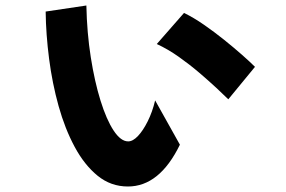

<svg xmlns="http://www.w3.org/2000/svg" viewBox="-20 -595 1040 698"><path d="M445 83Q383 83 335 44Q287 5 251.5 -61Q216 -127 193 -209.5Q170 -292 158.5 -381Q147 -470 146 -553L294 -575Q296 -476 310 -387Q324 -298 345.5 -229Q367 -160 393 -120.5Q419 -81 446 -81Q463 -81 481.5 -100.5Q500 -120 517 -154Q534 -188 544 -230L634 -69Q560 83 445 83ZM810 -234Q794 -250 766.5 -275.5Q739 -301 704.5 -330.5Q670 -360 630.5 -388Q591 -416 550 -435L649 -548Q684 -531 721.5 -505Q759 -479 794.5 -450.5Q830 -422 859.5 -396Q889 -370 907 -352Z"/></svg>

Font: Mochiy Pop One
Style: Regular
Weight: 400
Designer: FONTDASU
Foundry: FONTDASU / Google Inc. / Adobe
Version: Version 2.000